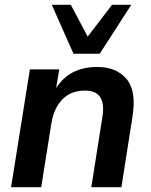

<svg xmlns="http://www.w3.org/2000/svg" viewBox="-20 -777 625 797"><path d="M26 0 104 -489H226L213 -411Q268 -499 383 -499Q463 -499 505 -449.5Q547 -400 530 -293L484 0H359L405 -291Q423 -401 333 -401Q274 -401 238.5 -364Q203 -327 193 -263L151 0ZM285 -554 195 -757H274L344 -625L445 -757H525L394 -554Z"/></svg>

Font: Nunito Sans
Style: Bold Italic
Weight: 700
Italic angle: -9°
Designer: Vernon Adams
Foundry: Vernon Adams
Version: Version 3.006; ttfautohint (v1.8.3)